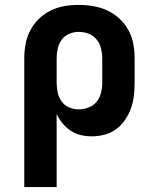

<svg xmlns="http://www.w3.org/2000/svg" viewBox="-20 -548 640 783"><path d="M79 215V-310Q79 -340 84.5 -369Q90 -398 103.5 -424Q117 -450 138.5 -471Q160 -492 186.5 -505Q213 -518 242 -523Q271 -528 301 -528Q331 -528 360.5 -523Q390 -518 417 -505.5Q444 -493 466.5 -472.5Q489 -452 503.5 -425.5Q518 -399 523.5 -369.5Q529 -340 529 -310V-210Q529 -184 526 -157.5Q523 -131 514 -106Q505 -81 490 -59Q475 -37 454 -21.5Q433 -6 407 1Q381 8 355 8Q332 8 310 3Q288 -2 269 -14.5Q250 -27 235.5 -44.5Q221 -62 211 -83V215ZM301 -102Q321 -102 341 -109.5Q361 -117 374 -133Q387 -149 392 -169.5Q397 -190 397 -210V-310Q397 -330 392 -350.5Q387 -371 374 -387Q361 -403 341.5 -410.5Q322 -418 301 -418Q281 -418 262 -410Q243 -402 231.5 -386Q220 -370 215.5 -350Q211 -330 211 -310V-210Q211 -190 215.5 -170Q220 -150 231.5 -134Q243 -118 262 -110Q281 -102 301 -102Z"/></svg>

Font: Iosevka Aile Extrabold
Style: Regular
Weight: 800
Designer: Belleve Invis
Foundry: Belleve Invis
Version: Version 27.3.5; ttfautohint (v1.8.4)